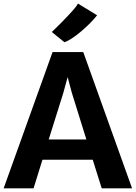

<svg xmlns="http://www.w3.org/2000/svg" viewBox="-22 -1036 746 1056"><path d="M162.5 0H-2L267 -749.5H436L704.5 0H537.5L488 -157.5H211.5ZM350 -612 326.5 -526 246 -269H453L373 -526ZM332.5 -803.5 263 -860Q267 -864 282 -878.5Q297 -893 316.8 -913Q336.5 -933 356.2 -954Q376 -975 390 -992Q404 -1009 406.5 -1016.5L512 -952Q496 -931.5 473 -908.2Q450 -885 424.5 -863.5Q399 -842 375 -826Q351 -810 332.5 -803.5Z"/></svg>

Font: Koeln Type Sans
Style: Bold
Weight: 700
Designer: Eben Sorkin
Foundry: Eben Sorkin
Version: Version 2.001